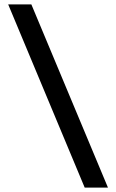

<svg xmlns="http://www.w3.org/2000/svg" viewBox="-20 -770 525 870"><path d="M469.2 80.1H363.8L17.1 -750H122.1Z"/></svg>

Font: TASA Explorer Medium
Style: Regular
Weight: 500
Designer: Weizhong Zhang
Foundry: Local Remote
Version: Version 1.000;Glyphs 3.1.2 (3151)